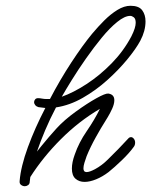

<svg xmlns="http://www.w3.org/2000/svg" viewBox="-20 -637 524 665"><path d="M66 8Q59 8 53 3.5Q47 -1 48 -10Q52 -60 76.5 -127Q101 -194 137 -263Q125 -264 113 -266Q106 -268 102 -273Q98 -278 98 -283Q98 -288 101.5 -292.5Q105 -297 112 -297Q118 -297 125.5 -295.5Q133 -294 142 -294Q148 -294 153 -294Q188 -361 227 -420.5Q266 -480 299 -520Q319 -544 341 -566Q363 -588 386.5 -602.5Q410 -617 432 -617Q461 -617 472.5 -601.5Q484 -586 484 -563Q484 -530 466 -496Q451 -468 421 -431.5Q391 -395 351.5 -359.5Q312 -324 266.5 -298Q221 -272 174 -265Q153 -225 136.5 -186Q120 -147 108 -112Q116 -122 124 -132Q150 -164 176 -192.5Q202 -221 242 -250Q282 -279 313.5 -296.5Q345 -314 355 -313Q376 -310 376 -290Q376 -277 368.5 -260.5Q361 -244 353 -231Q345 -218 342 -213Q331 -196 312 -162Q293 -128 280 -96Q276 -85 272.5 -73.5Q269 -62 269 -54Q269 -41 280 -41Q290 -41 309 -51Q333 -64 353.5 -84.5Q374 -105 389 -120Q390 -121 398.5 -130Q407 -139 415.5 -148Q424 -157 424 -157Q428 -162 434 -162Q439 -162 443.5 -156.5Q448 -151 448 -143Q448 -134 443 -128Q428 -107 402 -82Q376 -57 356 -41Q335 -25 313 -16Q291 -7 273 -7Q254 -7 241.5 -18Q229 -29 229 -53Q229 -75 239 -102Q253 -143 280.5 -183Q308 -223 326 -260Q253 -217 191 -155Q129 -93 85 -24Q84 -16 83 -8Q83 0 77.5 4Q72 8 66 8ZM431 -582Q412 -582 386 -561Q360 -540 332.5 -506.5Q305 -473 278 -434.5Q251 -396 229 -360.5Q207 -325 194 -302Q234 -316 280 -346Q326 -376 367 -418Q408 -460 435 -511Q443 -527 446.5 -538.5Q450 -550 450 -558Q450 -572 443.5 -577Q437 -582 431 -582Z"/></svg>

Font: Meow Script
Style: Regular
Weight: 400
Designer: Robert E. Leuschke
Foundry: Robert E. Leuschke
Version: Version 1.010; ttfautohint (v1.8.3)